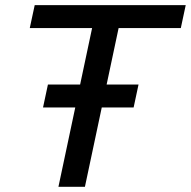

<svg xmlns="http://www.w3.org/2000/svg" viewBox="-20 -723 739 743"><path d="M206.1 0 336.4 -614.3H95.2L114.3 -703.1H698.7L679.7 -614.3H439L308.6 0ZM146.5 -307.1 165.5 -396H516.1L497.1 -307.1Z"/></svg>

Font: Schibsted Grotesk Medium
Style: Italic
Weight: 500
Italic angle: -12°
Designer: Bakken & Baeck AS, Henrik Kongsvoll
Foundry: Schibsted ASA
Version: Version 1.100;gftools[0.9.25]